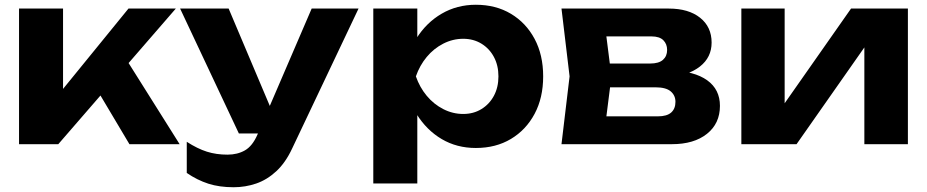

<svg xmlns="http://www.w3.org/2000/svg" viewBox="-20 -606 3895 807"><path d="M60 0V-570H245V-147L191 -166L520 -570H719L225 0ZM524 0 358 -279 496 -380 735 0Z M962 181Q902 181 855.5 166Q809 151 765 121V-10Q810 19 849.5 31.5Q889 44 936 44Q978 44 1009.5 26Q1041 8 1062 -40L1290 -570H1487L1208 18Q1180 78 1141 114Q1102 150 1056.5 165.5Q1011 181 962 181ZM984 -45 737 -570H941L1163 -45Z M1549 -570H1734V-398L1727 -374V-226L1734 -182V165H1549ZM1673 -285Q1688 -377 1730 -444Q1772 -511 1836.5 -548.5Q1901 -586 1980 -586Q2064 -586 2127.5 -548Q2191 -510 2227 -442.5Q2263 -375 2263 -285Q2263 -195 2227 -127.5Q2191 -60 2127.5 -22Q2064 16 1980 16Q1900 16 1836.5 -21.5Q1773 -59 1731 -126.5Q1689 -194 1673 -285ZM2075 -285Q2075 -331 2056 -366.5Q2037 -402 2003.5 -422.5Q1970 -443 1927 -443Q1883 -443 1843 -422.5Q1803 -402 1773.5 -366.5Q1744 -331 1728 -285Q1744 -239 1773.5 -203.5Q1803 -168 1843 -147.5Q1883 -127 1927 -127Q1970 -127 2003.5 -147.5Q2037 -168 2056 -203.5Q2075 -239 2075 -285Z M2340 0 2374 -285 2340 -570H2791Q2874 -570 2922.5 -531.5Q2971 -493 2971 -427Q2971 -365 2922 -326.5Q2873 -288 2786 -280L2799 -310Q2899 -307 2952.5 -268.5Q3006 -230 3006 -161Q3006 -87 2951.5 -43.5Q2897 0 2804 0ZM2519 -40 2447 -117H2745Q2783 -117 2801 -133Q2819 -149 2819 -178Q2819 -205 2799 -222Q2779 -239 2735 -239H2484V-339H2713Q2749 -339 2766.5 -354.5Q2784 -370 2784 -396Q2784 -421 2768 -437Q2752 -453 2718 -453H2448L2519 -529L2550 -285Z M3096 0V-570H3278V-100L3236 -112L3557 -570H3796V0H3613V-481L3656 -468L3328 0Z"/></svg>

Font: Unbounded SemiBold
Style: Regular
Weight: 600
Designer: Luke Prowse, Jean-Baptiste Morizot, Fátima Lázaro, Florian Runge
Foundry: NaN
Version: Version 1.700